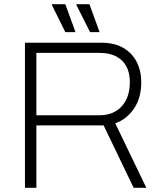

<svg xmlns="http://www.w3.org/2000/svg" viewBox="-20 -888 779 908"><path d="M98 0V-686H458Q522 -686 564 -661Q606 -636 627 -594Q648 -552 648 -499Q648 -424 613 -373.5Q578 -323 525 -305L672 0H612L470 -295H152V0ZM152 -343H450Q517 -343 555.5 -385Q594 -427 594 -500Q594 -543 578 -573.5Q562 -604 530 -621Q498 -638 450 -638H152ZM406 -736 341 -865 342 -868H403L451 -736ZM289 -736 225 -865 226 -868H289L337 -736Z"/></svg>

Font: Archivo Thin
Style: Regular
Weight: 250
Designer: Hector Gatti
Foundry: Omnibus-Type
Version: Version 2.001